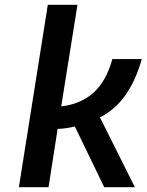

<svg xmlns="http://www.w3.org/2000/svg" viewBox="-20 -783 613 803"><path d="M180 -763H304L236 -338Q316 -347 370 -394.5Q424 -442 450 -536H573Q522 -354 398 -292L544 0H416L293 -254Q277 -250 256.5 -247Q236 -244 221 -244L183 0H59Z"/></svg>

Font: Exo SemiBold
Style: Italic
Weight: 600
Italic angle: -9°
Designer: Natanael Gama
Foundry: Natanael Gama
Version: Version 1.500; ttfautohint (v1.6)